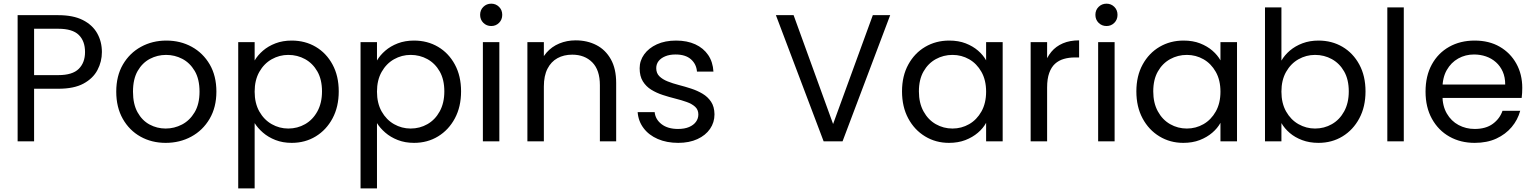

<svg xmlns="http://www.w3.org/2000/svg" viewBox="-20 -781 8475 1061"><path d="M168.4 -365.9H302.3Q380.5 -365.9 415.2 -400.5Q449.9 -435 449.9 -493.4Q449.9 -554.2 415.2 -588.1Q380.5 -622.1 302.3 -622.1H168.4ZM543.1 -493.4Q543.1 -440.5 518.6 -394.1Q494.2 -347.7 441.5 -319.1Q388.9 -290.6 302.3 -290.6H168.4V0H77.4V-697.2H302.3Q384.5 -697.2 437.8 -670.2Q491.1 -643.2 517.1 -597Q543.1 -550.9 543.1 -493.4Z M895.4 8.5Q818.2 8.5 756.4 -26Q694.6 -60.5 658.5 -124.4Q622.4 -188.3 622.4 -274.5Q622.4 -361.5 659.3 -424.7Q696.2 -487.8 759.1 -522.3Q822 -556.8 899.2 -556.8Q977.2 -556.8 1039.8 -522.3Q1102.3 -487.8 1139.1 -424.7Q1175.8 -361.5 1175.8 -274.5Q1175.8 -188.3 1138.3 -124.4Q1100.8 -60.5 1037.1 -26Q973.5 8.5 895.4 8.5ZM895.4 -70.7Q943.1 -70.7 985.8 -92.9Q1028.4 -115.1 1055.5 -160.5Q1082.6 -205.9 1082.6 -274.5Q1082.6 -344.1 1055.9 -389.1Q1029.2 -434 987.3 -455.8Q945.4 -477.6 897.7 -477.6Q850.1 -477.6 808.4 -455.8Q766.8 -434 740.8 -389.1Q714.9 -344.1 714.9 -274.5Q714.9 -205.9 740.1 -160.5Q765.3 -115.1 806.5 -92.9Q847.8 -70.7 895.4 -70.7Z M1387.2 -446.8Q1404.2 -475.9 1433.1 -500.9Q1461.9 -525.9 1502.1 -541.4Q1542.3 -556.8 1591.9 -556.8Q1666.1 -556.8 1724.8 -522.2Q1783.4 -487.6 1817.6 -424.4Q1851.9 -361.3 1851.9 -276Q1851.9 -190.8 1817.6 -126.9Q1783.4 -63 1724.8 -27.3Q1666.1 8.5 1591.9 8.5Q1542.3 8.5 1502.1 -7.3Q1461.9 -23.1 1433.1 -48.2Q1404.2 -73.2 1387.2 -100.8V260H1296.4V-548.3H1387.2ZM1759.4 -276Q1759.4 -341.2 1733.9 -386Q1708.5 -430.7 1666 -454.2Q1623.6 -477.6 1573 -477.6Q1524.2 -477.6 1481.5 -453.6Q1438.9 -429.5 1413 -383.8Q1387.2 -338.2 1387.2 -274.5Q1387.2 -210.9 1413 -165Q1438.9 -119.1 1481.5 -94.9Q1524.2 -70.7 1573 -70.7Q1623.6 -70.7 1666 -94.9Q1708.5 -119.1 1733.9 -165.5Q1759.4 -211.9 1759.4 -276Z M2063.2 -446.8Q2080.2 -475.9 2109.1 -500.9Q2137.9 -525.9 2178.1 -541.4Q2218.3 -556.8 2267.9 -556.8Q2342.1 -556.8 2400.8 -522.2Q2459.4 -487.6 2493.6 -424.4Q2527.9 -361.3 2527.9 -276Q2527.9 -190.8 2493.6 -126.9Q2459.4 -63 2400.8 -27.3Q2342.1 8.5 2267.9 8.5Q2218.3 8.5 2178.1 -7.3Q2137.9 -23.1 2109.1 -48.2Q2080.2 -73.2 2063.2 -100.8V260H1972.4V-548.3H2063.2ZM2435.4 -276Q2435.4 -341.2 2409.9 -386Q2384.5 -430.7 2342 -454.2Q2299.6 -477.6 2249 -477.6Q2200.2 -477.6 2157.5 -453.6Q2114.9 -429.5 2089 -383.8Q2063.2 -338.2 2063.2 -274.5Q2063.2 -210.9 2089 -165Q2114.9 -119.1 2157.5 -94.9Q2200.2 -70.7 2249 -70.7Q2299.6 -70.7 2342 -94.9Q2384.5 -119.1 2409.9 -165.5Q2435.4 -211.9 2435.4 -276Z M2648.4 0V-548.3H2739.4V0ZM2694.7 -637.2Q2668.8 -637.2 2651 -654.8Q2633.2 -672.4 2633.2 -699Q2633.2 -725.6 2651 -743.1Q2668.8 -760.7 2694.7 -760.7Q2720.1 -760.7 2737.8 -743.1Q2755.4 -725.6 2755.4 -699Q2755.4 -672.4 2737.8 -654.8Q2720.1 -637.2 2694.7 -637.2Z M2894.4 0V-548.3H2985.4V0ZM3295 0V-310.2Q3295 -394 3253 -436.4Q3210.9 -478.9 3142.3 -478.9Q3095.7 -478.9 3060.5 -459.5Q3025.3 -440.2 3005.4 -401.2Q2985.4 -362.2 2985.4 -302.9L2960.8 -409.5Q2970.6 -456.6 2999.9 -490Q3029.1 -523.4 3070.9 -540.7Q3112.8 -558 3161.2 -558Q3224.7 -558 3275.4 -532Q3326 -506 3355.5 -453.6Q3385 -401.3 3385 -322.6V0Z M3728.1 8.5Q3664.3 8.5 3614.9 -12.9Q3565.5 -34.3 3536.5 -72.9Q3507.4 -111.4 3503.7 -161.4H3597.7Q3601.5 -121.5 3635.6 -95Q3669.8 -68.4 3726.8 -68.4Q3763 -68.4 3787.9 -79.1Q3812.9 -89.8 3826 -108Q3839.1 -126.2 3839.1 -148.6Q3839.1 -174.8 3821.3 -191Q3803.6 -207.2 3774.7 -217.4Q3745.9 -227.7 3711.4 -236.3Q3676.9 -244.9 3642.4 -256.2Q3607.9 -267.4 3579 -285.2Q3550.2 -302.9 3532.4 -331.6Q3514.7 -360.2 3514.7 -403.7Q3514.7 -445.7 3539.7 -480.5Q3564.7 -515.3 3609.9 -536.1Q3655.1 -556.8 3716.1 -556.8Q3776.9 -556.8 3822.1 -536.1Q3867.3 -515.3 3893.4 -477Q3919.5 -438.7 3922.5 -385.2H3831.5Q3828.5 -426.3 3798.5 -453.1Q3768.4 -479.9 3713.1 -479.9Q3679.9 -479.9 3655.9 -469.8Q3631.8 -459.7 3619.1 -443.1Q3606.4 -426.4 3606.4 -404.4Q3606.4 -376.5 3623.8 -359.5Q3641.2 -342.4 3669.3 -331.2Q3697.4 -319.9 3731.4 -311.2Q3765.4 -302.5 3799.5 -291.3Q3833.6 -280.2 3862.5 -263Q3891.3 -245.9 3909.4 -218.8Q3927.6 -191.6 3928.3 -149.4Q3928.3 -104.6 3903.7 -68.8Q3879 -33 3833.9 -12.3Q3788.7 8.5 3728.1 8.5Z M4583.7 -95.7 4803.2 -697.2H4899.2L4636 0H4531.4L4267.7 -697.2H4365.5Z M4964.6 -276Q4964.6 -361.3 4999.3 -424.4Q5033.9 -487.6 5092.9 -522.2Q5151.9 -556.8 5225.4 -556.8Q5276.8 -556.8 5316.4 -541.4Q5356.1 -525.9 5384.6 -501.3Q5413.1 -476.6 5429.3 -447.5V-548.3H5520.8V0H5429.3V-102.3Q5413.1 -72.4 5383.8 -47.4Q5354.6 -22.4 5314.6 -6.9Q5274.5 8.5 5223.9 8.5Q5151.1 8.5 5092.1 -27.3Q5033.1 -63 4998.9 -126.9Q4964.6 -190.8 4964.6 -276ZM5429.3 -274.5Q5429.3 -338.2 5403.5 -383.8Q5377.7 -429.5 5335.5 -453.6Q5293.3 -477.6 5243.5 -477.6Q5193.7 -477.6 5151.2 -454.2Q5108.8 -430.7 5083.4 -386Q5057.9 -341.2 5057.9 -276Q5057.9 -211.9 5083.4 -165.5Q5108.8 -119.1 5151.2 -94.9Q5193.7 -70.7 5243.5 -70.7Q5293.3 -70.7 5335.5 -94.9Q5377.7 -119.1 5403.5 -165Q5429.3 -210.9 5429.3 -274.5Z M5766.4 -297.6 5739.1 -332.7Q5739.1 -381.7 5751.8 -423.1Q5764.5 -464.4 5789.8 -494.7Q5815 -525 5853.5 -541.5Q5892 -558 5943.2 -558V-463.5H5919.1Q5886.9 -463.5 5858.7 -455.3Q5830.5 -447.1 5810 -428.5Q5789.6 -409.9 5778 -377.7Q5766.4 -345.5 5766.4 -297.6ZM5675.4 0V-548.3H5766.4V0Z M6048.4 0V-548.3H6139.4V0ZM6094.7 -637.2Q6068.8 -637.2 6051 -654.8Q6033.2 -672.4 6033.2 -699Q6033.2 -725.6 6051 -743.1Q6068.8 -760.7 6094.7 -760.7Q6120.1 -760.7 6137.8 -743.1Q6155.4 -725.6 6155.4 -699Q6155.4 -672.4 6137.8 -654.8Q6120.1 -637.2 6094.7 -637.2Z M6259.6 -276Q6259.6 -361.3 6294.3 -424.4Q6328.9 -487.6 6387.9 -522.2Q6446.9 -556.8 6520.4 -556.8Q6571.8 -556.8 6611.4 -541.4Q6651.1 -525.9 6679.6 -501.3Q6708.1 -476.6 6724.3 -447.5V-548.3H6815.8V0H6724.3V-102.3Q6708.1 -72.4 6678.8 -47.4Q6649.6 -22.4 6609.6 -6.9Q6569.5 8.5 6518.9 8.5Q6446.1 8.5 6387.1 -27.3Q6328.1 -63 6293.9 -126.9Q6259.6 -190.8 6259.6 -276ZM6724.3 -274.5Q6724.3 -338.2 6698.5 -383.8Q6672.7 -429.5 6630.5 -453.6Q6588.3 -477.6 6538.5 -477.6Q6488.7 -477.6 6446.2 -454.2Q6403.8 -430.7 6378.4 -386Q6352.9 -341.2 6352.9 -276Q6352.9 -211.9 6378.4 -165.5Q6403.8 -119.1 6446.2 -94.9Q6488.7 -70.7 6538.5 -70.7Q6588.3 -70.7 6630.5 -94.9Q6672.7 -119.1 6698.5 -165Q6724.3 -210.9 6724.3 -274.5Z M7061.2 -446Q7078.7 -476.6 7108.2 -501.7Q7137.7 -526.7 7177.7 -541.8Q7217.8 -556.8 7265.9 -556.8Q7340.1 -556.8 7398.8 -522.2Q7457.4 -487.6 7491.6 -424.4Q7525.9 -361.3 7525.9 -276Q7525.9 -190.8 7491.6 -126.9Q7457.4 -63 7398.8 -27.3Q7340.1 8.5 7265.9 8.5Q7216.3 8.5 7176.1 -6.6Q7135.9 -21.6 7107.2 -46.3Q7078.5 -70.9 7061.2 -100.8V0H6970.4V-740H7061.2ZM7433.4 -276Q7433.4 -341.2 7407.9 -386Q7382.5 -430.7 7340 -454.2Q7297.6 -477.6 7247 -477.6Q7198.2 -477.6 7155.5 -453.6Q7112.9 -429.5 7087 -383.8Q7061.2 -338.2 7061.2 -274.5Q7061.2 -210.9 7087 -165Q7112.9 -119.1 7155.5 -94.9Q7198.2 -70.7 7247 -70.7Q7297.6 -70.7 7340 -94.9Q7382.5 -119.1 7407.9 -165.5Q7433.4 -211.9 7433.4 -276Z M7646.4 0V-740H7737.4V0Z M7934.1 -239.9 7934.9 -313.7H8297.8Q8298 -353.8 8284.4 -384.7Q8270.8 -415.6 8246.8 -437Q8222.7 -458.5 8191.5 -469.2Q8160.4 -479.9 8125.2 -479.9Q8077.8 -479.9 8038.3 -457.8Q7998.7 -435.7 7974.8 -393.7Q7950.9 -351.7 7950.9 -290.1V-254.9Q7950.9 -195.6 7975.2 -153.7Q7999.5 -111.8 8040.1 -90.1Q8080.8 -68.4 8129 -68.4Q8191 -68.4 8229.3 -96.7Q8267.7 -124.9 8282.9 -168.6H8380.7Q8367.2 -118.9 8333.7 -79Q8300.2 -39 8248.8 -15.2Q8197.4 8.5 8129 8.5Q8050.9 8.5 7989.7 -26Q7928.4 -60.5 7893 -124.4Q7857.6 -188.3 7857.6 -274.5Q7857.6 -361.5 7892.3 -424.7Q7926.9 -487.8 7988.2 -522.3Q8049.4 -556.8 8129 -556.8Q8208.9 -556.8 8267.7 -522.7Q8326.5 -488.6 8359.3 -429.5Q8392.1 -370.5 8392.1 -295.4Q8392.1 -280.1 8391.3 -267Q8390.6 -253.9 8388.8 -239.9Z"/></svg>

Font: Poppins Variable
Style: Regular
Weight: 100
Designer: Jonny Pinhorn
Foundry: Indian Type Foundry
Version: Version 6.000